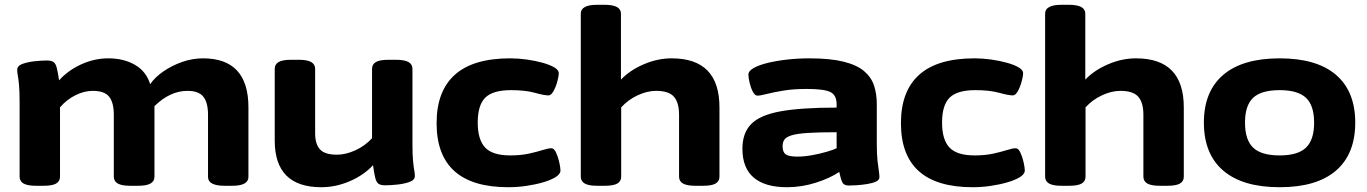

<svg xmlns="http://www.w3.org/2000/svg" viewBox="-20 -775 5717 803"><path d="M131 2Q95 2 78.5 -7.5Q62 -17 62 -36V-348Q62 -395 59.5 -420.5Q57 -446 54.5 -459Q52 -472 52 -483Q52 -500 74.5 -508Q97 -516 126 -519Q155 -522 176 -522Q195 -522 204 -515.5Q213 -509 217.5 -491Q222 -473 227 -439Q265 -481 320 -506Q375 -531 433 -531Q498 -531 545 -503.5Q592 -476 608 -423Q628 -452 663.5 -476.5Q699 -501 742 -516Q785 -531 829 -531Q1019 -531 1019 -326V-35Q1019 2 951 2H920Q850 2 850 -35V-295Q850 -346 830.5 -370.5Q811 -395 764 -395Q691 -395 626 -331V-36Q626 -17 609.5 -7.5Q593 2 557 2H525Q489 2 472.5 -7.5Q456 -17 456 -36V-295Q456 -346 436.5 -370.5Q417 -395 368 -395Q332 -395 295 -376.5Q258 -358 231 -326V-36Q231 -17 215 -7.5Q199 2 162 2Z M1324 8Q1129 8 1129 -187V-487Q1129 -506 1145 -515.5Q1161 -525 1198 -525H1229Q1265 -525 1281.5 -515.5Q1298 -506 1298 -487V-218Q1298 -172 1318.5 -150Q1339 -128 1389 -128Q1426 -128 1466.5 -146.5Q1507 -165 1536 -197V-487Q1536 -506 1552 -515.5Q1568 -525 1605 -525H1636Q1672 -525 1688.5 -515.5Q1705 -506 1705 -487V-174Q1705 -127 1707.5 -101.5Q1710 -76 1712.5 -63Q1715 -50 1715 -39Q1715 -22 1692.5 -14Q1670 -6 1641 -3Q1612 0 1591 0Q1572 0 1563 -6.5Q1554 -13 1549.5 -31Q1545 -49 1540 -84Q1501 -42 1442.5 -17Q1384 8 1324 8Z M2106 8Q1806 8 1806 -260Q1806 -394 1882.5 -462.5Q1959 -531 2114 -531Q2148 -531 2183.5 -526Q2219 -521 2249.5 -512.5Q2280 -504 2298.5 -493Q2317 -482 2317 -469Q2317 -457 2311 -434.5Q2305 -412 2295 -394Q2285 -376 2274 -376Q2256 -376 2216.5 -387Q2177 -398 2117 -398Q2042 -398 2010 -367Q1978 -336 1978 -262Q1978 -191 2009 -158Q2040 -125 2114 -125Q2158 -125 2192 -132.5Q2226 -140 2249.5 -147.5Q2273 -155 2286 -155Q2297 -155 2305.5 -137Q2314 -119 2319 -96.5Q2324 -74 2324 -62Q2324 -47 2304 -34.5Q2284 -22 2251.5 -12.5Q2219 -3 2181 2.5Q2143 8 2106 8Z M2478 2Q2442 2 2425.5 -7.5Q2409 -17 2409 -36V-718Q2409 -755 2478 -755H2508Q2577 -755 2577 -718V-442Q2614 -481 2672 -506Q2730 -531 2789 -531Q2989 -531 2989 -326V-36Q2989 -17 2973 -7.5Q2957 2 2920 2H2889Q2853 2 2836.5 -7.5Q2820 -17 2820 -36V-295Q2820 -346 2798.5 -370.5Q2777 -395 2724 -395Q2687 -395 2647 -376.5Q2607 -358 2578 -326V-36Q2578 -17 2562 -7.5Q2546 2 2509 2Z M3271 8Q3180 8 3132.5 -32Q3085 -72 3085 -153Q3085 -219 3122 -256.5Q3159 -294 3245 -309.5Q3331 -325 3479 -325V-339Q3479 -377 3453 -390Q3427 -403 3354 -403Q3298 -403 3256 -396Q3214 -389 3187 -382Q3160 -375 3148 -375Q3137 -375 3128.5 -391.5Q3120 -408 3115 -429Q3110 -450 3110 -463Q3110 -478 3132 -490.5Q3154 -503 3191 -512Q3228 -521 3273 -526Q3318 -531 3365 -531Q3453 -531 3508.5 -517Q3564 -503 3594 -477.5Q3624 -452 3635.5 -417Q3647 -382 3647 -340V-175Q3647 -130 3650 -103Q3653 -76 3655.5 -60.5Q3658 -45 3658 -34Q3658 -22 3643.5 -15.5Q3629 -9 3608 -5.5Q3587 -2 3565.5 -0.5Q3544 1 3530 1Q3509 1 3502.5 -13Q3496 -27 3490 -56Q3452 -30 3392.5 -11Q3333 8 3271 8ZM3315 -120Q3343 -120 3376.5 -126Q3410 -132 3438.5 -140.5Q3467 -149 3479 -155V-222Q3403 -222 3358 -219Q3313 -216 3290.5 -209Q3268 -202 3260.5 -191Q3253 -180 3253 -163Q3253 -139 3266 -129.5Q3279 -120 3315 -120Z M4048 8Q3748 8 3748 -260Q3748 -394 3824.5 -462.5Q3901 -531 4056 -531Q4090 -531 4125.5 -526Q4161 -521 4191.5 -512.5Q4222 -504 4240.5 -493Q4259 -482 4259 -469Q4259 -457 4253 -434.5Q4247 -412 4237 -394Q4227 -376 4216 -376Q4198 -376 4158.5 -387Q4119 -398 4059 -398Q3984 -398 3952 -367Q3920 -336 3920 -262Q3920 -191 3951 -158Q3982 -125 4056 -125Q4100 -125 4134 -132.5Q4168 -140 4191.5 -147.5Q4215 -155 4228 -155Q4239 -155 4247.5 -137Q4256 -119 4261 -96.5Q4266 -74 4266 -62Q4266 -47 4246 -34.5Q4226 -22 4193.5 -12.5Q4161 -3 4123 2.5Q4085 8 4048 8Z M4420 2Q4384 2 4367.5 -7.5Q4351 -17 4351 -36V-718Q4351 -755 4420 -755H4450Q4519 -755 4519 -718V-442Q4556 -481 4614 -506Q4672 -531 4731 -531Q4931 -531 4931 -326V-36Q4931 -17 4915 -7.5Q4899 2 4862 2H4831Q4795 2 4778.5 -7.5Q4762 -17 4762 -36V-295Q4762 -346 4740.5 -370.5Q4719 -395 4666 -395Q4629 -395 4589 -376.5Q4549 -358 4520 -326V-36Q4520 -17 4504 -7.5Q4488 2 4451 2Z M5332 8Q5177 8 5096 -61.5Q5015 -131 5015 -262Q5015 -393 5096 -462Q5177 -531 5332 -531Q5487 -531 5567.5 -462Q5648 -393 5648 -262Q5648 -131 5567.5 -61.5Q5487 8 5332 8ZM5332 -125Q5408 -125 5442 -157.5Q5476 -190 5476 -262Q5476 -334 5442 -366Q5408 -398 5332 -398Q5255 -398 5221 -366Q5187 -334 5187 -262Q5187 -190 5221 -157.5Q5255 -125 5332 -125Z"/></svg>

Font: Asap Expanded ExtraBold
Style: Regular
Weight: 800
Width: 7
Designer: Pablo Cosgaya
Foundry: Omnibus-Type
Version: Version 3.001; ttfautohint (v1.8.4.7-5d5b)